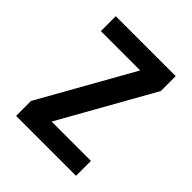

<svg xmlns="http://www.w3.org/2000/svg" viewBox="-200 -868 1001 1001"><g transform="rotate(45 300.0 -367.5)"><path d="M79 0V-110L369 -625H79V-735H521V-625L231 -110H521V0Z"/></g></svg>

Font: Iosevka Aile Extrabold
Style: Regular
Weight: 800
Designer: Belleve Invis
Foundry: Belleve Invis
Version: Version 27.3.5; ttfautohint (v1.8.4)